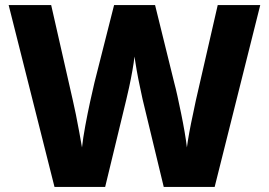

<svg xmlns="http://www.w3.org/2000/svg" viewBox="-20 -734 1056 754"><path d="M1002 -714 823 0H623L540 -344Q537 -359 530 -391Q523 -423 517 -457Q511 -491 508 -512Q506 -491 500 -457Q494 -423 487 -391Q480 -359 476 -343L393 0H194L14 -714H181L266 -340Q271 -319 278 -284.5Q285 -250 291.5 -214Q298 -178 302 -155Q306 -192 315 -240.5Q324 -289 334 -335Q344 -381 351 -410L428 -714H589L664 -410Q670 -388 677 -356Q684 -324 691.5 -287.5Q699 -251 705 -216Q711 -181 714 -155Q717 -179 723.5 -214.5Q730 -250 737.5 -284Q745 -318 749 -339L835 -714Z"/></svg>

Font: Noto Sans Thai Looped ExtraBold
Style: Regular
Weight: 800
Designer: Sasikarn Vongin, Ben Mitchell
Foundry: The Fontpad Ltd
Version: Version 1.001; ttfautohint (v1.8.4.7-5d5b)